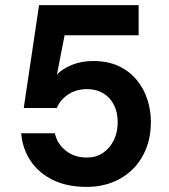

<svg xmlns="http://www.w3.org/2000/svg" viewBox="-20 -720 661 752"><path d="M320 12Q242 12 186.5 -15.5Q131 -43 99.5 -90.5Q68 -138 63 -198H195Q203 -158 237 -130.5Q271 -103 320 -103Q356 -103 383 -121Q410 -139 425.5 -170.5Q441 -202 441 -240Q441 -281 425.5 -310.5Q410 -340 383 -355.5Q356 -371 321 -371Q279 -371 247 -350Q215 -329 203 -297H73L133 -700H523V-582H233L203 -428Q225 -451 262 -466Q299 -481 345 -481Q402 -481 444 -461.5Q486 -442 514.5 -408Q543 -374 557 -331Q571 -288 571 -242Q571 -186 553 -139.5Q535 -93 501.5 -59Q468 -25 421.5 -6.5Q375 12 320 12Z"/></svg>

Font: DM Sans 24pt
Style: Bold
Weight: 700
Designer: Colophon Foundry, Jonny Pinhorn
Foundry: Colophon Foundry
Version: Version 4.004;gftools[0.9.30]